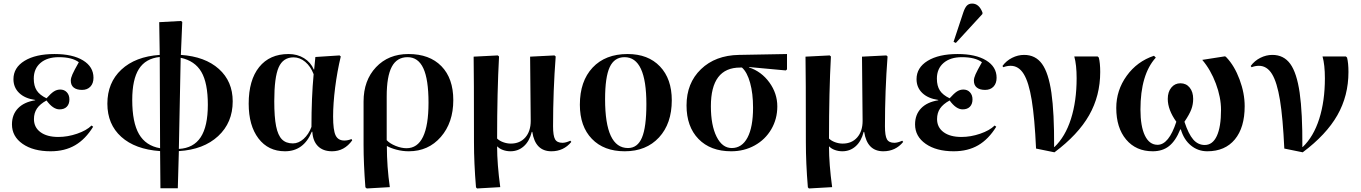

<svg xmlns="http://www.w3.org/2000/svg" viewBox="-20 -832 7614 1074"><path d="M263.2 14.2Q166 14.2 106.4 -27.3Q46.9 -68.8 46.9 -136.2Q46.9 -190.9 80.6 -226.1Q114.3 -261.2 176.8 -271V-272.9Q119.1 -281.2 87.2 -312Q55.2 -342.8 55.2 -389.2Q55.2 -453.6 117.2 -491.7Q179.2 -529.8 285.2 -529.8Q386.2 -529.8 444.6 -494.1Q502.9 -458.5 502.9 -397Q502.9 -365.7 485.6 -347.4Q468.3 -329.1 439 -329.1Q408.7 -329.1 392.3 -342.3Q376 -355.5 376 -380.9Q376 -395.5 385.3 -416.5Q394.5 -437.5 420.9 -483.9Q383.3 -512.2 309.1 -512.2Q244.1 -512.2 206.5 -480Q168.9 -447.8 168.9 -392.1Q168.9 -351.6 185.5 -325.9Q202.1 -300.3 240.2 -282.2Q265.1 -310.1 281.7 -320.6Q298.3 -331.1 316.9 -331.1Q339.8 -331.1 354 -315.7Q368.2 -300.3 368.2 -275.9Q368.2 -250 353.8 -235.1Q339.4 -220.2 313 -220.2Q276.4 -220.2 240.2 -270Q203.6 -250 186.8 -225.1Q169.9 -200.2 169.9 -166Q169.9 -119.6 206.3 -92.8Q242.7 -65.9 306.2 -65.9Q358.4 -65.9 411.1 -84Q463.9 -102.1 492.2 -129.9L501 -123Q458 -53.2 400.1 -19.5Q342.3 14.2 263.2 14.2Z M877.4 221.2 875.5 13.2Q735.8 3.4 658.2 -66.7Q580.6 -136.7 580.6 -252Q580.6 -369.6 658.9 -442.6Q737.3 -515.6 873.5 -524.9L870.6 -708L992.7 -714.8L999.5 -709L991.7 -524.9Q1127 -515.6 1204.3 -446.3Q1281.7 -377 1281.7 -265.1Q1281.7 -146 1200.2 -70.6Q1118.7 4.9 980.5 13.2L974.6 221.2ZM875.5 -2.9 873.5 -513.2Q794.4 -504.9 757.1 -446.3Q719.7 -387.7 719.7 -272.9Q719.7 -147 757.6 -81.8Q795.4 -16.6 875.5 -2.9ZM980.5 1Q1062.5 -3.4 1102.5 -64.2Q1142.6 -125 1142.6 -246.1Q1142.6 -367.7 1106.4 -429.7Q1070.3 -491.7 990.7 -508.8Z M1574.2 14.2Q1480.5 14.2 1425.8 -57.6Q1371.1 -129.4 1371.1 -252Q1371.1 -383.8 1429.7 -456.8Q1488.3 -529.8 1594.2 -529.8Q1643.1 -529.8 1680.7 -506.6Q1718.3 -483.4 1735.4 -442.9H1737.3L1744.1 -513.2L1879.4 -522L1886.2 -516.1Q1866.2 -432.6 1854.7 -342.5Q1843.3 -252.4 1843.3 -180.2Q1843.3 -104 1857.2 -75Q1871.1 -45.9 1906.2 -45.9Q1925.8 -45.9 1946.3 -54.2L1950.2 -46.9Q1906.2 14.2 1837.4 14.2Q1787.1 14.2 1758.5 -14.4Q1730 -43 1727.1 -95.2H1724.1Q1678.7 14.2 1574.2 14.2ZM1618.2 -29.8Q1649.9 -29.8 1678.2 -54.9Q1706.5 -80.1 1722.2 -122.1Q1722.2 -287.1 1734.4 -417Q1717.3 -460.9 1687.3 -486.1Q1657.2 -511.2 1622.1 -511.2Q1563.5 -511.2 1538.8 -455.3Q1514.2 -399.4 1514.2 -266.1Q1514.2 -177.2 1524.4 -126.2Q1534.7 -75.2 1557.1 -52.5Q1579.6 -29.8 1618.2 -29.8Z M2031.7 222.2 2023.9 215.8Q2013.7 82.5 2013.7 -21V-264.2Q2013.7 -382.3 2083.3 -456.1Q2152.8 -529.8 2264.6 -529.8Q2382.8 -529.8 2449.2 -461.7Q2515.6 -393.6 2515.6 -272Q2515.6 -146 2445.8 -65.9Q2376 14.2 2266.6 14.2Q2231.9 14.2 2198.5 5.4Q2165 -3.4 2145 -15.1H2144Q2144 100.6 2160.6 214.8ZM2253.9 -2.9Q2377 -2.9 2377 -257.8Q2377 -387.7 2348.1 -450Q2319.3 -512.2 2259.8 -512.2Q2200.2 -512.2 2171.6 -458.5Q2143.1 -404.8 2143.1 -293V-47.9Q2160.2 -29.3 2192.6 -16.1Q2225.1 -2.9 2253.9 -2.9Z M2648.4 222.2 2642.6 215.8Q2631.3 80.6 2631.3 -36.1Q2631.3 -423.3 2629.4 -515.1L2764.6 -522L2771.5 -516.1Q2760.7 -316.9 2760.7 -57.1Q2773.4 -44.4 2794.7 -36.6Q2815.9 -28.8 2837.4 -28.8Q2888.2 -28.8 2918.5 -63.2Q2948.7 -97.7 2948.7 -155.8Q2948.7 -182.1 2947 -334.5Q2945.3 -486.8 2945.3 -515.1L3081.5 -522L3088.4 -516.1Q3073.7 -324.2 3073.7 -126Q3073.7 -72.3 3085 -52.7Q3096.2 -33.2 3126.5 -33.2Q3144.5 -33.2 3170.4 -44.9L3175.8 -38.1Q3132.8 14.2 3064.5 14.2Q2974.1 14.2 2957.5 -94.2H2954.6Q2941.9 -42.5 2910.4 -14.2Q2878.9 14.2 2835.4 14.2Q2814 14.2 2793.9 7.1Q2773.9 0 2762.7 -12.2H2760.7Q2760.7 85.4 2778.3 214.8Z M3474.6 14.2Q3357.9 14.2 3290.8 -55.4Q3223.6 -125 3223.6 -246.1Q3223.6 -377.9 3294.9 -453.9Q3366.2 -529.8 3490.7 -529.8Q3605.5 -529.8 3671.6 -460.4Q3737.8 -391.1 3737.8 -271Q3737.8 -140.6 3666.3 -63.2Q3594.7 14.2 3474.6 14.2ZM3492.7 -3.9Q3546.4 -3.9 3571 -62.3Q3595.7 -120.6 3595.7 -250Q3595.7 -512.2 3473.6 -512.2Q3416.5 -512.2 3390.6 -456.5Q3364.7 -400.9 3364.7 -276.9Q3364.7 -3.9 3492.7 -3.9Z M4070.3 14.2Q3954.1 14.2 3887.2 -54.7Q3820.3 -123.5 3820.3 -242.2Q3820.3 -367.2 3900.9 -444.8Q3981.4 -522.5 4113.3 -524.9L4382.3 -529.8V-443.8L4375.5 -438L4169.4 -457V-455.1Q4239.3 -432.1 4283.7 -370.8Q4328.1 -309.6 4328.1 -236.8Q4328.1 -166.5 4294.4 -108.9Q4260.7 -51.3 4201.7 -18.6Q4142.6 14.2 4070.3 14.2ZM4073.2 -3.9Q4130.4 -3.9 4161.4 -62.5Q4192.4 -121.1 4192.4 -230Q4192.4 -309.1 4176 -368.4Q4159.7 -427.7 4130.4 -454.1H4120.1Q3956.5 -454.1 3956.5 -237.8Q3956.5 -131.3 3988.3 -67.6Q4020 -3.9 4073.2 -3.9Z M4504.9 222.2 4499 215.8Q4487.8 80.6 4487.8 -36.1Q4487.8 -423.3 4485.8 -515.1L4621.1 -522L4627.9 -516.1Q4617.2 -316.9 4617.2 -57.1Q4629.9 -44.4 4651.1 -36.6Q4672.4 -28.8 4693.8 -28.8Q4744.6 -28.8 4774.9 -63.2Q4805.2 -97.7 4805.2 -155.8Q4805.2 -182.1 4803.5 -334.5Q4801.8 -486.8 4801.8 -515.1L4938 -522L4944.8 -516.1Q4930.2 -324.2 4930.2 -126Q4930.2 -72.3 4941.4 -52.7Q4952.6 -33.2 4982.9 -33.2Q5001 -33.2 5026.9 -44.9L5032.2 -38.1Q4989.3 14.2 4920.9 14.2Q4830.6 14.2 4814 -94.2H4811Q4798.3 -42.5 4766.8 -14.2Q4735.4 14.2 4691.9 14.2Q4670.4 14.2 4650.4 7.1Q4630.4 0 4619.1 -12.2H4617.2Q4617.2 85.4 4634.8 214.8Z M5326.7 -591.8 5314 -598.1 5368.7 -763.2Q5377.9 -790 5388.9 -801Q5399.9 -812 5418 -812Q5456.5 -812 5475.6 -762.2V-753.9ZM5314.9 14.2Q5217.8 14.2 5158.2 -27.3Q5098.6 -68.8 5098.6 -136.2Q5098.6 -190.9 5132.3 -226.1Q5166 -261.2 5228.5 -271V-272.9Q5170.9 -281.2 5138.9 -312Q5106.9 -342.8 5106.9 -389.2Q5106.9 -453.6 5168.9 -491.7Q5231 -529.8 5336.9 -529.8Q5438 -529.8 5496.3 -494.1Q5554.7 -458.5 5554.7 -397Q5554.7 -365.7 5537.4 -347.4Q5520 -329.1 5490.7 -329.1Q5460.4 -329.1 5444.1 -342.3Q5427.7 -355.5 5427.7 -380.9Q5427.7 -395.5 5437 -416.5Q5446.3 -437.5 5472.7 -483.9Q5435.1 -512.2 5360.8 -512.2Q5295.9 -512.2 5258.3 -480Q5220.7 -447.8 5220.7 -392.1Q5220.7 -351.6 5237.3 -325.9Q5253.9 -300.3 5292 -282.2Q5316.9 -310.1 5333.5 -320.6Q5350.1 -331.1 5368.7 -331.1Q5391.6 -331.1 5405.8 -315.7Q5419.9 -300.3 5419.9 -275.9Q5419.9 -250 5405.5 -235.1Q5391.1 -220.2 5364.7 -220.2Q5328.1 -220.2 5292 -270Q5255.4 -250 5238.5 -225.1Q5221.7 -200.2 5221.7 -166Q5221.7 -119.6 5258.1 -92.8Q5294.4 -65.9 5357.9 -65.9Q5410.2 -65.9 5462.9 -84Q5515.6 -102.1 5543.9 -129.9L5552.7 -123Q5509.8 -53.2 5451.9 -19.5Q5394 14.2 5314.9 14.2Z M5878.4 20 5775.4 -1Q5767.6 -171.9 5751.2 -272Q5734.9 -372.1 5706.5 -418Q5678.2 -463.9 5633.3 -463.9Q5613.3 -463.9 5592.3 -456.1L5587.4 -462.9Q5608.9 -492.2 5641.4 -508.5Q5673.8 -524.9 5708.5 -524.9Q5772.5 -524.9 5808.8 -474.6Q5845.2 -424.3 5861.3 -313.2Q5877.4 -202.1 5876.5 -9.8H5878.4Q5939 -67.4 5970.7 -167Q6002.4 -266.6 6002.4 -394Q6002.4 -469.2 5989.3 -516.1H6120.1L6126.5 -509.8Q6134.3 -479.5 6134.3 -429.2Q6134.3 -296.4 6072.3 -187.5Q6010.3 -78.6 5878.4 20Z M6428.2 14.2Q6334.5 14.2 6279.3 -51.5Q6224.1 -117.2 6224.1 -228Q6224.1 -327.1 6282.5 -408Q6340.8 -488.8 6435.1 -520L6445.3 -509.8Q6359.4 -415 6359.4 -219.2Q6359.4 -125.5 6384.3 -73.7Q6409.2 -22 6455.1 -22Q6518.1 -22 6560.1 -150.9Q6512.2 -217.8 6512.2 -278.8Q6512.2 -317.9 6532 -342Q6551.8 -366.2 6583 -366.2Q6615.2 -366.2 6634.8 -342Q6654.3 -317.9 6654.3 -278.8Q6654.3 -248 6644 -220.5Q6633.8 -192.9 6605.5 -150.9Q6627.9 -82.5 6654.5 -51.8Q6681.2 -21 6719.2 -21Q6763.2 -21 6786.6 -71.5Q6810.1 -122.1 6810.1 -216.8Q6810.1 -287.6 6781.2 -364.5Q6752.4 -441.4 6705.1 -497.1L6833 -517.1L6840.3 -511.2Q6885.3 -463.9 6913.8 -387.5Q6942.4 -311 6942.4 -237.8Q6942.4 -118.7 6887.5 -52.2Q6832.5 14.2 6733.4 14.2Q6681.2 14.2 6641.6 -18.3Q6602.1 -50.8 6585.4 -107.9H6582Q6556.2 -43.9 6519.5 -14.9Q6482.9 14.2 6428.2 14.2Z M7267.1 20 7164.1 -1Q7156.2 -171.9 7139.9 -272Q7123.5 -372.1 7095.2 -418Q7066.9 -463.9 7022 -463.9Q7002 -463.9 6981 -456.1L6976.1 -462.9Q6997.6 -492.2 7030 -508.5Q7062.5 -524.9 7097.2 -524.9Q7161.1 -524.9 7197.5 -474.6Q7233.9 -424.3 7250 -313.2Q7266.1 -202.1 7265.1 -9.8H7267.1Q7327.6 -67.4 7359.4 -167Q7391.1 -266.6 7391.1 -394Q7391.1 -469.2 7377.9 -516.1H7508.8L7515.1 -509.8Q7522.9 -479.5 7522.9 -429.2Q7522.9 -296.4 7460.9 -187.5Q7398.9 -78.6 7267.1 20Z"/></svg>

Font: Display Semibold
Style: Regular
Weight: 600
Designer: Latin by Veronika Burian and Jose Scaglione. Greek by Irene Vlachou. Cyrillic by Vera Evstafieva.
Foundry: TypeTogether
Version: Version 3.002